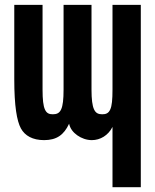

<svg xmlns="http://www.w3.org/2000/svg" viewBox="-20 -567 642 795"><path d="M445.8 208H563V-546.9H445.8V-195.8C445.8 -154.3 443.4 -128.9 436.5 -113.8C429.2 -97.2 417.5 -93.8 403.3 -93.8C387.7 -93.8 376.5 -98.1 369.1 -114.7C362.3 -129.9 358.9 -155.3 358.9 -195.8V-546.9H243.2V-195.8C243.2 -155.3 240.2 -129.9 233.4 -114.7C226.1 -98.1 214.4 -93.8 198.7 -93.8C184.6 -93.8 173.3 -97.2 166 -113.8C159.2 -128.9 156.2 -154.3 156.2 -195.8V-546.9H39.1V-238.8C39.1 -127.4 49.8 -66.4 66.4 -35.6C83 -4.9 115.2 13.2 162.6 13.2C214.4 13.2 244.6 -8.3 266.1 -54.7C270.5 -34.2 283.2 -18.6 299.8 -6.8C316.9 5.4 338.4 13.2 360.4 13.2C395 13.2 428.2 -6.3 445.8 -41.5Z"/></svg>

Font: Hack
Style: Bold
Weight: 700
Monospace: yes
Designer: Christopher Simpkins
Foundry: Christopher Simpkins
Version: Version 2.010